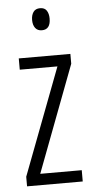

<svg xmlns="http://www.w3.org/2000/svg" viewBox="-53 -765 387 797"><g transform="rotate(-5 140.5 -366.0)"><path d="M259 0H27V-40L196 -485H39V-532H254V-491L86 -47H259ZM145 -732Q164 -732 172.5 -719Q181 -706 181 -686Q181 -640 145 -640Q127 -640 117.5 -652.5Q108 -665 108 -686Q108 -706 117 -719Q126 -732 145 -732Z"/></g></svg>

Font: Noto Sans Thai ExtCond Light
Style: Regular
Weight: 300
Width: 2
Designer: Monotype Design Team
Foundry: Monotype Imaging Inc.
Version: Version 2.002; ttfautohint (v1.8.4.7-5d5b)